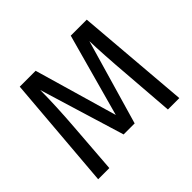

<svg xmlns="http://www.w3.org/2000/svg" viewBox="-158 -891 1094 1094"><g transform="rotate(-45 389.0 -344.5)"><path d="M659 -689H530L392 -188L247 -689H119L62 0H152L175 -304C183 -405 188 -512 188 -593L345 -78H434L583 -592C584 -535 591 -419 600 -311L624 0H716Z"/></g></svg>

Font: Fira Math
Style: Regular
Weight: 400
Designer: Xiangdong Zeng
Foundry: Xiangdong Zeng
Version: Version 0.3.4